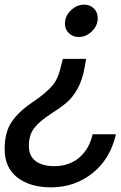

<svg xmlns="http://www.w3.org/2000/svg" viewBox="-43 -588 518 825"><path d="M377 -510Q377 -478 352 -453.5Q327 -429 295 -429Q270 -429 253 -445.5Q236 -462 236 -486Q236 -519 261.5 -543.5Q287 -568 319 -568Q344 -568 360.5 -551.5Q377 -535 377 -510ZM321 -300Q311 -243 289.5 -205.5Q268 -168 242.5 -146.5Q217 -125 179 -101Q129 -69 105 -39Q81 -9 81 39Q81 82 110 104Q139 126 190 126Q253 126 296.5 90Q340 54 355 -11H455Q431 95 354.5 156Q278 217 176 217Q87 217 32 175Q-23 133 -23 53Q-23 -20 7.5 -65Q38 -110 103 -153Q151 -186 178.5 -216Q206 -246 218 -300L227 -335H327Z"/></svg>

Font: Open Sauce Sans Medium Italic
Style: Regular
Weight: 500
Italic angle: -10°
Designer: Alfredo Marco Pradil
Foundry: Creative Sauce Fz LLC
Version: Version 1.477